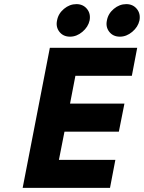

<svg xmlns="http://www.w3.org/2000/svg" viewBox="-20 -912 698 932"><path d="M222 -680H646L620 -544H346L320 -409H584L557 -273H293L266 -136H540L514 0H90ZM499 -813Q505 -846 532.5 -869Q560 -892 593 -892Q625 -892 644 -869Q663 -846 657 -813Q650 -781 622 -757.5Q594 -734 562 -734Q529 -734 510.5 -757.5Q492 -781 499 -813ZM257 -813Q263 -846 290.5 -869Q318 -892 351 -892Q383 -892 402 -869Q421 -846 415 -813Q408 -781 380 -757.5Q352 -734 320 -734Q287 -734 268.5 -757.5Q250 -781 257 -813Z"/></svg>

Font: Teachers[wght] Italic
Style: Regular
Weight: 400
Designer: Alfredo Marco Pradil & Chank Diesel
Version: Version 1.000;Glyphs 3.1.2 (3151)